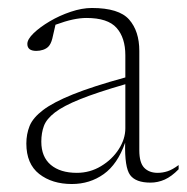

<svg xmlns="http://www.w3.org/2000/svg" viewBox="-20 -451 468 481"><path d="M357 6.5Q320 6.5 306 -12.5Q292 -31.5 293.5 -93.5Q274.5 -39.5 239.8 -14.8Q205 10 160 10Q110.5 10 78.2 -15.2Q46 -40.5 46 -91.5Q46 -115 54.2 -135.5Q62.5 -156 87.8 -175.2Q113 -194.5 162.5 -214.5Q212 -234.5 294 -257V-312.5Q294 -356.5 272 -381.2Q250 -406 196.5 -406Q181 -406 162.2 -402Q143.5 -398 119 -389Q114.5 -368 111 -354.2Q107.5 -340.5 101 -334Q96 -329 87.8 -326.2Q79.5 -323.5 71 -323.5Q48.5 -323.5 48.5 -341Q48.5 -352.5 64.2 -367.8Q80 -383 104.5 -397.5Q129 -412 157.2 -421.5Q185.5 -431 210 -431Q278 -431 303.5 -402Q329 -373 329 -323.5V-74.5Q329 -43.5 341.2 -30.8Q353.5 -18 375 -18Q387.5 -18 399.8 -22Q412 -26 427.5 -37.5V-27Q410 -9 392.8 -1.2Q375.5 6.5 357 6.5ZM83.5 -96Q83.5 -58 107.2 -38Q131 -18 172.5 -18Q205.5 -18 233.2 -34.8Q261 -51.5 277.5 -77.2Q294 -103 294 -129.5V-240Q223 -219.5 180.8 -202.5Q138.5 -185.5 117.5 -169.2Q96.5 -153 90 -135.5Q83.5 -118 83.5 -96Z"/></svg>

Font: Newsreader 16pt ExtraLight
Style: Regular
Weight: 275
Designer: Hugues Gentile
Foundry: Production Type
Version: Version 1.003; ttfautohint (v1.8.3)